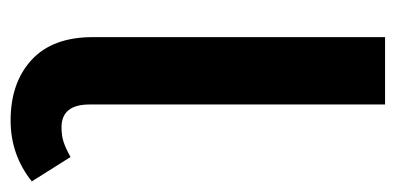

<svg xmlns="http://www.w3.org/2000/svg" viewBox="-212 -519 746 362"><g transform="rotate(90 161.0 -338.0)"><path d="M322 -25Q272 15 207 15Q136 15 93 -24.5Q50 -64 50 -140V-691H177V-134Q177 -81 220 -81Q236 -81 248 -85Q260 -89 276 -98Z"/></g></svg>

Font: Fira Sans Extra Condensed Medium
Style: Regular
Weight: 500
Width: 1
Designer: Carrois Corporate & Edenspiekermann AG
Foundry: Carrois Corporate GbR & Edenspiekermann AG
Version: Version 4.203